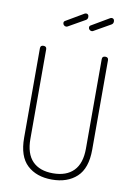

<svg xmlns="http://www.w3.org/2000/svg" viewBox="-102 -1017 754 1086"><g transform="rotate(10 274.5 -473.5)"><path d="M79 -200V-714Q79 -731 97 -731Q115 -731 115 -714V-200Q115 -115 156 -72.5Q197 -30 274 -30Q351 -30 392.5 -72.5Q434 -115 434 -200V-714Q434 -731 452 -731Q470 -731 470 -714V-200Q470 -93 416.5 -43.5Q363 6 274 6Q185 6 132 -43.5Q79 -93 79 -200ZM308 -917 213 -863Q208 -860 204 -860Q196 -860 190.5 -865.5Q185 -871 185 -878Q185 -887 193 -891L295 -951Q299 -953 302 -953Q318 -953 318 -935Q318 -923 308 -917ZM455 -917 360 -863Q356 -860 351 -860Q343 -860 337.5 -865.5Q332 -871 332 -878Q332 -887 340 -891L442 -951Q446 -953 449 -953Q465 -953 465 -935Q465 -923 455 -917Z"/></g></svg>

Font: Dosis
Style: ExtraLight
Weight: 250
Designer: Edgar Tolentino, Pablo Impallari, Igino Marini
Foundry: Edgar Tolentino, Pablo Impallari, Igino Marini
Version: Version 1.007